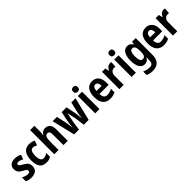

<svg xmlns="http://www.w3.org/2000/svg" viewBox="343 -2393 4266 4266"><g transform="rotate(-45 2476.0 -260.5)"><path d="M379 -161Q379 -74 327 -32Q275 10 183 10Q139 10 103.5 2.5Q68 -5 34 -21V-145Q66 -127 105.5 -113.5Q145 -100 182 -100Q213 -100 227.5 -112.5Q242 -125 242 -148Q242 -160 237.5 -171.5Q233 -183 214.5 -197Q196 -211 153 -233Q91 -264 62 -302Q33 -340 33 -405Q33 -477 81.5 -516.5Q130 -556 214 -556Q256 -556 295 -546Q334 -536 375 -514L335 -408Q305 -424 279 -435.5Q253 -447 218 -447Q168 -447 168 -408Q168 -396 173.5 -386Q179 -376 197 -363.5Q215 -351 254 -330Q289 -311 317.5 -289Q346 -267 362.5 -236.5Q379 -206 379 -161Z M658 10Q547 10 495.5 -58Q444 -126 444 -270Q444 -403 498.5 -479.5Q553 -556 665 -556Q716 -556 750.5 -546Q785 -536 813 -520L775 -412Q745 -427 720.5 -435Q696 -443 672 -443Q581 -443 581 -271Q581 -104 675 -104Q711 -104 739.5 -115Q768 -126 799 -149V-31Q768 -8 735 1Q702 10 658 10Z M1039 -594Q1039 -564 1036.5 -530.5Q1034 -497 1030 -477H1038Q1057 -517 1090.5 -537Q1124 -557 1168 -557Q1245 -557 1286.5 -507Q1328 -457 1328 -360V0H1193V-323Q1193 -440 1129 -440Q1077 -440 1058 -396Q1039 -352 1039 -262V0H905V-760H1039Z M1807 -198Q1805 -213 1798.5 -243.5Q1792 -274 1784.5 -310Q1777 -346 1770 -378.5Q1763 -411 1760 -429H1756Q1752 -410 1745 -376.5Q1738 -343 1730.5 -307.5Q1723 -272 1717.5 -242Q1712 -212 1710 -200L1680 0H1529L1398 -546H1533L1583 -326Q1589 -299 1593.5 -264.5Q1598 -230 1602 -196.5Q1606 -163 1609 -139H1613Q1614 -160 1617.5 -191Q1621 -222 1625.5 -253.5Q1630 -285 1634 -309L1683 -546H1835L1882 -309Q1885 -289 1889.5 -256.5Q1894 -224 1897 -192Q1900 -160 1901 -139H1905Q1907 -156 1910.5 -186Q1914 -216 1919.5 -249.5Q1925 -283 1931 -310L1986 -546H2118L1985 0H1833Z M2257 -761Q2330 -761 2330 -687Q2330 -649 2311 -631.5Q2292 -614 2257 -614Q2223 -614 2203.5 -631.5Q2184 -649 2184 -687Q2184 -725 2203 -743Q2222 -761 2257 -761ZM2324 -546V0H2190V-546Z M2644 -556Q2742 -556 2796 -490Q2850 -424 2850 -309V-237H2562Q2564 -96 2672 -96Q2749 -96 2824 -140V-28Q2756 10 2663 10Q2546 10 2487 -63.5Q2428 -137 2428 -270Q2428 -410 2484.5 -483Q2541 -556 2644 -556ZM2644 -453Q2609 -453 2587 -425Q2565 -397 2563 -331H2725Q2724 -387 2704 -420Q2684 -453 2644 -453Z M3210 -556Q3218 -556 3228.5 -555.5Q3239 -555 3250 -552L3240 -414Q3234 -417 3223 -418Q3212 -419 3208 -419Q3150 -419 3117.5 -383Q3085 -347 3085 -279V0H2950V-546H3053L3072 -456H3079Q3097 -496 3130.5 -526Q3164 -556 3210 -556Z M3401 -761Q3474 -761 3474 -687Q3474 -649 3455 -631.5Q3436 -614 3401 -614Q3367 -614 3347.5 -631.5Q3328 -649 3328 -687Q3328 -725 3347 -743Q3366 -761 3401 -761ZM3468 -546V0H3334V-546Z M3750 -556Q3788 -556 3819.5 -538.5Q3851 -521 3878 -476H3884L3895 -546H4010V-21Q4010 105 3949 172.5Q3888 240 3764 240Q3720 240 3680 231.5Q3640 223 3601 205V95Q3647 117 3692 126.5Q3737 136 3774 136Q3824 136 3849.5 107.5Q3875 79 3875 10V2Q3875 -17 3876 -36.5Q3877 -56 3879 -73H3875Q3848 -25 3815 -7.5Q3782 10 3744 10Q3661 10 3616.5 -65.5Q3572 -141 3572 -270Q3572 -405 3618 -480.5Q3664 -556 3750 -556ZM3790 -440Q3749 -440 3729 -398Q3709 -356 3709 -268Q3709 -103 3791 -103Q3833 -103 3855.5 -136.5Q3878 -170 3878 -253V-274Q3878 -365 3856 -402.5Q3834 -440 3790 -440Z M4328 -556Q4426 -556 4480 -490Q4534 -424 4534 -309V-237H4246Q4248 -96 4356 -96Q4433 -96 4508 -140V-28Q4440 10 4347 10Q4230 10 4171 -63.5Q4112 -137 4112 -270Q4112 -410 4168.5 -483Q4225 -556 4328 -556ZM4328 -453Q4293 -453 4271 -425Q4249 -397 4247 -331H4409Q4408 -387 4388 -420Q4368 -453 4328 -453Z M4894 -556Q4902 -556 4912.5 -555.5Q4923 -555 4934 -552L4924 -414Q4918 -417 4907 -418Q4896 -419 4892 -419Q4834 -419 4801.5 -383Q4769 -347 4769 -279V0H4634V-546H4737L4756 -456H4763Q4781 -496 4814.5 -526Q4848 -556 4894 -556Z"/></g></svg>

Font: Noto Sans Malayalam Condensed
Style: Bold
Weight: 700
Width: 3
Designer: Jelle Bosma - Monotype Design Team
Foundry: Monotype Imaging Inc.
Version: Version 2.104; ttfautohint (v1.8.4.7-5d5b)